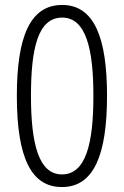

<svg xmlns="http://www.w3.org/2000/svg" viewBox="-20 -745 501 775"><path d="M230 10C360 10 412 -122 412 -359C412 -591 361 -725 231 -725C100 -725 48 -594 48 -358C48 -106 107 10 230 10ZM230 -41C137 -41 105 -162 105 -358C105 -547 132 -674 231 -674C328 -674 357 -545 357 -358C357 -164 326 -41 230 -41Z"/></svg>

Font: Noto Sans Malayalam Condensed Light
Style: Regular
Weight: 300
Width: 3
Designer: Jelle Bosma - Monotype Design Team
Foundry: Monotype Imaging Inc.
Version: Version 2.104